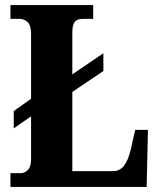

<svg xmlns="http://www.w3.org/2000/svg" viewBox="-20 -734 627 754"><path d="M21 0V-54H62Q77 -54 89.5 -66.5Q102 -79 102 -109V-277L34 -230V-298L102 -346V-602Q102 -634 88.5 -647Q75 -660 56 -660H21V-714H346V-660H307Q282 -660 273 -647.5Q264 -635 264 -605V-442L386 -525V-455L264 -373V-62H424Q450 -62 466.5 -82.5Q483 -103 494 -149L511 -224H561L556 0Z"/></svg>

Font: Noto Serif Ethiopic Condensed ExtraBold
Style: Regular
Weight: 800
Width: 3
Designer: Monotype Design Team
Foundry: Monotype Imaging Inc.
Version: Version 2.102; ttfautohint (v1.8.4.7-5d5b)